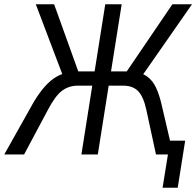

<svg xmlns="http://www.w3.org/2000/svg" viewBox="-46 -725 921 901"><path d="M717 156 742 0H703L713 -65H823L788 156ZM-26 0 111 -244Q137 -288 164 -318.5Q191 -349 221 -366Q251 -383 286 -387L252 -362L122 -705H208L327 -374L314 -390H398L448 -705H525L475 -390H563L538 -374L763 -705H855L616 -362L589 -387Q625 -382 648.5 -363Q672 -344 686 -314Q700 -284 710 -244L767 0H686L641 -208Q628 -270 603 -296.5Q578 -323 532 -323H464L413 0H336L387 -323H319Q277 -323 245 -299Q213 -275 178 -208L67 0Z"/></svg>

Font: Nunito Sans 10pt Condensed
Style: Italic
Weight: 400
Width: 3
Italic angle: -9°
Designer: Vernon Adams
Foundry: Vernon Adams
Version: Version 3.101;gftools[0.9.27]